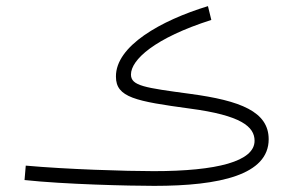

<svg xmlns="http://www.w3.org/2000/svg" viewBox="-20 -591 951 626"><path d="M483 15C697 15 856 -21 856 -137C856 -227 764 -263 600 -285C452 -305 407 -311 407 -348C407 -396 484 -467 669 -526L658 -571C504 -524 357 -441 358 -341C358 -273 423 -261 599 -237C766 -215 810 -178 810 -132C810 -65 688 -33 481 -33C391 -33 196 -39 64 -51L60 -4C189 10 402 15 483 15Z"/></svg>

Font: Noto Sans Arabic ExtCond Light
Style: Regular
Weight: 300
Width: 2
Designer: Monotype Design Team, Nadine Chahine, Nizar Qandah and Khaled Hosny
Foundry: Monotype Imaging Inc.
Version: Version 2.012